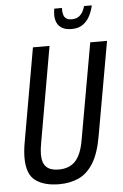

<svg xmlns="http://www.w3.org/2000/svg" viewBox="-59 -914 622 968"><g transform="rotate(-5 252.0 -430.0)"><path d="M201 12Q126 12 82 -20Q38 -52 38 -136Q38 -153 40 -173Q42 -193 46 -215L129 -687H213L128 -202Q125 -186 123.5 -172Q122 -158 122 -146Q122 -102 142.5 -82Q163 -62 205 -62Q260 -62 290.5 -95.5Q321 -129 333 -202L419 -687H504L420 -213Q405 -126 374.5 -77Q344 -28 300.5 -8Q257 12 201 12ZM333 -762Q301 -762 283 -773Q265 -784 257.5 -801.5Q250 -819 250 -840Q250 -848 251 -856Q252 -864 253 -872H292Q292 -869 292 -864Q292 -859 292 -855Q293 -844 296.5 -834Q300 -824 309.5 -817.5Q319 -811 336 -811Q360 -811 373.5 -821.5Q387 -832 394 -846.5Q401 -861 404 -872H443Q438 -847 425.5 -821.5Q413 -796 390.5 -779Q368 -762 333 -762Z"/></g></svg>

Font: Archivo ExtraCondensed
Style: Italic
Weight: 400
Width: 2
Italic angle: -10°
Designer: Hector Gatti
Foundry: Omnibus-Type
Version: Version 2.001